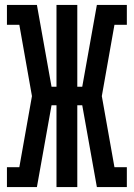

<svg xmlns="http://www.w3.org/2000/svg" viewBox="-20 -755 540 775"><path d="M8 0V-80H58L109 -367L58 -655H8V-735H129L188 -405H208V-735H292V-405H312L371 -735H492V-655H442L391 -367L442 -80H492V0H371L312 -330H292V0H208V-330H188L129 0Z"/></svg>

Font: Iosevka Curly Slab Medium
Style: Regular
Weight: 500
Monospace: yes
Designer: Belleve Invis
Foundry: Belleve Invis
Version: Version 22.1.2; ttfautohint (v1.8.4)